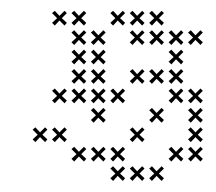

<svg xmlns="http://www.w3.org/2000/svg" viewBox="-20 -337 397 353"><path d="M67.1 -80.7 57.9 -89.3 67.1 -98.6 62.9 -102.9 53.6 -93.6 45 -102.9 40 -98.6 49.3 -89.3 40 -80.7 45 -75.7 53.6 -85 62.9 -75.7ZM102.9 -80.7 93.6 -89.3 102.9 -98.6 98.6 -102.9 89.3 -93.6 80.7 -102.9 75.7 -98.6 85 -89.3 75.7 -80.7 80.7 -75.7 89.3 -85 98.6 -75.7ZM138.6 -45 129.3 -53.6 138.6 -62.9 134.3 -67.1 125 -57.9 116.4 -67.1 111.4 -62.9 120.7 -53.6 111.4 -45 116.4 -40 125 -49.3 134.3 -40ZM174.3 -45 165 -53.6 174.3 -62.9 170 -67.1 160.7 -57.9 152.1 -67.1 147.1 -62.9 156.4 -53.6 147.1 -45 152.1 -40 160.7 -49.3 170 -40ZM210 -45 200.7 -53.6 210 -62.9 205.7 -67.1 196.4 -57.9 187.9 -67.1 182.9 -62.9 192.1 -53.6 182.9 -45 187.9 -40 196.4 -49.3 205.7 -40ZM210 -9.3 200.7 -17.9 210 -27.1 205.7 -31.4 196.4 -22.1 187.9 -31.4 182.9 -27.1 192.1 -17.9 182.9 -9.3 187.9 -4.3 196.4 -13.6 205.7 -4.3ZM245.7 -9.3 236.4 -17.9 245.7 -27.1 241.4 -31.4 232.1 -22.1 223.6 -31.4 218.6 -27.1 227.9 -17.9 218.6 -9.3 223.6 -4.3 232.1 -13.6 241.4 -4.3ZM281.4 -9.3 272.1 -17.9 281.4 -27.1 277.1 -31.4 267.9 -22.1 259.3 -31.4 254.3 -27.1 263.6 -17.9 254.3 -9.3 259.3 -4.3 267.9 -13.6 277.1 -4.3ZM317.1 -45 307.9 -53.6 317.1 -62.9 312.9 -67.1 303.6 -57.9 295 -67.1 290 -62.9 299.3 -53.6 290 -45 295 -40 303.6 -49.3 312.9 -40ZM352.9 -45 343.6 -53.6 352.9 -62.9 348.6 -67.1 339.3 -57.9 330.7 -67.1 325.7 -62.9 335 -53.6 325.7 -45 330.7 -40 339.3 -49.3 348.6 -40ZM352.9 -116.4 343.6 -125 352.9 -134.3 348.6 -138.6 339.3 -129.3 330.7 -138.6 325.7 -134.3 335 -125 325.7 -116.4 330.7 -111.4 339.3 -120.7 348.6 -111.4ZM352.9 -80.7 343.6 -89.3 352.9 -98.6 348.6 -102.9 339.3 -93.6 330.7 -102.9 325.7 -98.6 335 -89.3 325.7 -80.7 330.7 -75.7 339.3 -85 348.6 -75.7ZM352.9 -152.1 343.6 -160.7 352.9 -170 348.6 -174.3 339.3 -165 330.7 -174.3 325.7 -170 335 -160.7 325.7 -152.1 330.7 -147.1 339.3 -156.4 348.6 -147.1ZM317.1 -152.1 307.9 -160.7 317.1 -170 312.9 -174.3 303.6 -165 295 -174.3 290 -170 299.3 -160.7 290 -152.1 295 -147.1 303.6 -156.4 312.9 -147.1ZM281.4 -116.4 272.1 -125 281.4 -134.3 277.1 -138.6 267.9 -129.3 259.3 -138.6 254.3 -134.3 263.6 -125 254.3 -116.4 259.3 -111.4 267.9 -120.7 277.1 -111.4ZM245.7 -80.7 236.4 -89.3 245.7 -98.6 241.4 -102.9 232.1 -93.6 223.6 -102.9 218.6 -98.6 227.9 -89.3 218.6 -80.7 223.6 -75.7 232.1 -85 241.4 -75.7ZM174.3 -116.4 165 -125 174.3 -134.3 170 -138.6 160.7 -129.3 152.1 -138.6 147.1 -134.3 156.4 -125 147.1 -116.4 152.1 -111.4 160.7 -120.7 170 -111.4ZM210 -152.1 200.7 -160.7 210 -170 205.7 -174.3 196.4 -165 187.9 -174.3 182.9 -170 192.1 -160.7 182.9 -152.1 187.9 -147.1 196.4 -156.4 205.7 -147.1ZM174.3 -152.1 165 -160.7 174.3 -170 170 -174.3 160.7 -165 152.1 -174.3 147.1 -170 156.4 -160.7 147.1 -152.1 152.1 -147.1 160.7 -156.4 170 -147.1ZM138.6 -152.1 129.3 -160.7 138.6 -170 134.3 -174.3 125 -165 116.4 -174.3 111.4 -170 120.7 -160.7 111.4 -152.1 116.4 -147.1 125 -156.4 134.3 -147.1ZM102.9 -152.1 93.6 -160.7 102.9 -170 98.6 -174.3 89.3 -165 80.7 -174.3 75.7 -170 85 -160.7 75.7 -152.1 80.7 -147.1 89.3 -156.4 98.6 -147.1ZM174.3 -187.9 165 -196.4 174.3 -205.7 170 -210 160.7 -200.7 152.1 -210 147.1 -205.7 156.4 -196.4 147.1 -187.9 152.1 -182.9 160.7 -192.1 170 -182.9ZM174.3 -223.6 165 -232.1 174.3 -241.4 170 -245.7 160.7 -236.4 152.1 -245.7 147.1 -241.4 156.4 -232.1 147.1 -223.6 152.1 -218.6 160.7 -227.9 170 -218.6ZM174.3 -259.3 165 -267.9 174.3 -277.1 170 -281.4 160.7 -272.1 152.1 -281.4 147.1 -277.1 156.4 -267.9 147.1 -259.3 152.1 -254.3 160.7 -263.6 170 -254.3ZM138.6 -259.3 129.3 -267.9 138.6 -277.1 134.3 -281.4 125 -272.1 116.4 -281.4 111.4 -277.1 120.7 -267.9 111.4 -259.3 116.4 -254.3 125 -263.6 134.3 -254.3ZM138.6 -223.6 129.3 -232.1 138.6 -241.4 134.3 -245.7 125 -236.4 116.4 -245.7 111.4 -241.4 120.7 -232.1 111.4 -223.6 116.4 -218.6 125 -227.9 134.3 -218.6ZM138.6 -187.9 129.3 -196.4 138.6 -205.7 134.3 -210 125 -200.7 116.4 -210 111.4 -205.7 120.7 -196.4 111.4 -187.9 116.4 -182.9 125 -192.1 134.3 -182.9ZM102.9 -295 93.6 -303.6 102.9 -312.9 98.6 -317.1 89.3 -307.9 80.7 -317.1 75.7 -312.9 85 -303.6 75.7 -295 80.7 -290 89.3 -299.3 98.6 -290ZM138.6 -295 129.3 -303.6 138.6 -312.9 134.3 -317.1 125 -307.9 116.4 -317.1 111.4 -312.9 120.7 -303.6 111.4 -295 116.4 -290 125 -299.3 134.3 -290ZM210 -295 200.7 -303.6 210 -312.9 205.7 -317.1 196.4 -307.9 187.9 -317.1 182.9 -312.9 192.1 -303.6 182.9 -295 187.9 -290 196.4 -299.3 205.7 -290ZM245.7 -295 236.4 -303.6 245.7 -312.9 241.4 -317.1 232.1 -307.9 223.6 -317.1 218.6 -312.9 227.9 -303.6 218.6 -295 223.6 -290 232.1 -299.3 241.4 -290ZM281.4 -295 272.1 -303.6 281.4 -312.9 277.1 -317.1 267.9 -307.9 259.3 -317.1 254.3 -312.9 263.6 -303.6 254.3 -295 259.3 -290 267.9 -299.3 277.1 -290ZM245.7 -259.3 236.4 -267.9 245.7 -277.1 241.4 -281.4 232.1 -272.1 223.6 -281.4 218.6 -277.1 227.9 -267.9 218.6 -259.3 223.6 -254.3 232.1 -263.6 241.4 -254.3ZM281.4 -259.3 272.1 -267.9 281.4 -277.1 277.1 -281.4 267.9 -272.1 259.3 -281.4 254.3 -277.1 263.6 -267.9 254.3 -259.3 259.3 -254.3 267.9 -263.6 277.1 -254.3ZM317.1 -259.3 307.9 -267.9 317.1 -277.1 312.9 -281.4 303.6 -272.1 295 -281.4 290 -277.1 299.3 -267.9 290 -259.3 295 -254.3 303.6 -263.6 312.9 -254.3ZM352.9 -259.3 343.6 -267.9 352.9 -277.1 348.6 -281.4 339.3 -272.1 330.7 -281.4 325.7 -277.1 335 -267.9 325.7 -259.3 330.7 -254.3 339.3 -263.6 348.6 -254.3ZM317.1 -223.6 307.9 -232.1 317.1 -241.4 312.9 -245.7 303.6 -236.4 295 -245.7 290 -241.4 299.3 -232.1 290 -223.6 295 -218.6 303.6 -227.9 312.9 -218.6ZM317.1 -187.9 307.9 -196.4 317.1 -205.7 312.9 -210 303.6 -200.7 295 -210 290 -205.7 299.3 -196.4 290 -187.9 295 -182.9 303.6 -192.1 312.9 -182.9ZM281.4 -187.9 272.1 -196.4 281.4 -205.7 277.1 -210 267.9 -200.7 259.3 -210 254.3 -205.7 263.6 -196.4 254.3 -187.9 259.3 -182.9 267.9 -192.1 277.1 -182.9ZM245.7 -187.9 236.4 -196.4 245.7 -205.7 241.4 -210 232.1 -200.7 223.6 -210 218.6 -205.7 227.9 -196.4 218.6 -187.9 223.6 -182.9 232.1 -192.1 241.4 -182.9Z"/></svg>

Font: Gossip Low Cross Small
Style: Regular
Weight: 200
Width: 3
Designer: Deborah Khodanovich
Version: Version 1.001;Glyphs 3.3.1 (3343)